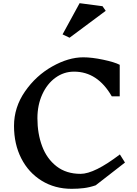

<svg xmlns="http://www.w3.org/2000/svg" viewBox="-20 -1166 863 1206"><path d="M732 -759V-561H682Q593 -716 445 -716Q381 -716 328.5 -678Q276 -640 245.5 -573Q215 -506 215 -423Q215 -327 244.5 -248Q274 -169 335 -121.5Q396 -74 486 -74Q573 -74 733 -196L765 -145L581 -2Q543 11 507 15.5Q471 20 430 20Q324 20 241.5 -31Q159 -82 113.5 -171.5Q68 -261 68 -375Q68 -492 137 -591.5Q206 -691 308 -748.5Q410 -806 503 -806Q557 -806 628 -791Q699 -776 732 -759ZM644 -1098 417 -929 373 -950 480 -1146 624 -1127Z"/></svg>

Font: InknutAntiqua
Style: Medium
Weight: 500
Designer: Claus Eggers Srensen
Foundry: Claus Eggers Srensen
Version: Version 1.000; ttfautohint (v1.2) -l 7 -r 28 -G 50 -x 13 -D 